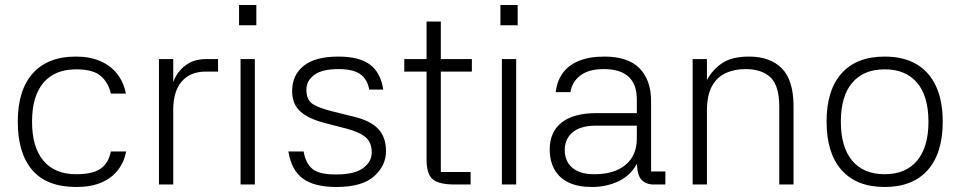

<svg xmlns="http://www.w3.org/2000/svg" viewBox="-20 -737 3837 767"><path d="M285 10Q167 10 109 -57.5Q51 -125 51 -251Q51 -377 111 -444Q171 -511 283 -511Q339 -511 380.5 -493Q422 -475 448 -442Q474 -409 483 -363H423Q413 -407 382.5 -433.5Q352 -460 284 -460Q199 -460 153.5 -406.5Q108 -353 108 -251Q108 -149 153.5 -95Q199 -41 284 -41Q349 -41 381 -62.5Q413 -84 423 -132H484Q476 -90 451.5 -58Q427 -26 385.5 -8Q344 10 285 10Z M672 0H615V-501H672V-409Q687 -450 720.5 -475.5Q754 -501 803 -501H851V-451H802Q740 -451 706 -411.5Q672 -372 672 -298Z M998 -501V0H941V-501ZM935 -717H1004V-636H935Z M1455 -379Q1448 -420 1419.5 -440.5Q1391 -461 1332 -461Q1266 -461 1235 -437.5Q1204 -414 1204 -379Q1204 -337 1230 -321Q1256 -305 1308 -292L1393 -271Q1460 -255 1491 -222Q1522 -189 1522 -133Q1522 -75 1474 -32.5Q1426 10 1324 10Q1236 10 1190 -23.5Q1144 -57 1132 -132H1193Q1200 -88 1226 -64Q1252 -40 1322 -40Q1396 -40 1430.5 -65.5Q1465 -91 1465 -128Q1465 -167 1441.5 -188Q1418 -209 1361 -224L1276 -246Q1211 -263 1179 -292.5Q1147 -322 1147 -373Q1147 -437 1193 -474Q1239 -511 1332 -511Q1415 -511 1458 -479Q1501 -447 1511 -379Z M1865 -451H1741V-50H1860V0H1796Q1735 0 1709.5 -20Q1684 -40 1684 -101V-451H1595V-501H1684V-651H1741V-501H1865Z M2042 -501V0H1985V-501ZM1979 -717H2048V-636H1979Z M2638 0H2591Q2560 0 2542 -19.5Q2524 -39 2524 -96H2531Q2506 -41 2456 -15.5Q2406 10 2344 10Q2290 10 2252.5 -7.5Q2215 -25 2195.5 -59Q2176 -93 2176 -141Q2176 -175 2188 -202Q2200 -229 2223.5 -247.5Q2247 -266 2281.5 -275.5Q2316 -285 2360 -285H2524V-340Q2524 -400 2491 -430.5Q2458 -461 2392 -461Q2332 -461 2298.5 -435.5Q2265 -410 2259 -369H2200Q2205 -413 2228 -445Q2251 -477 2293 -494Q2335 -511 2395 -511Q2441 -511 2476 -499.5Q2511 -488 2534 -465Q2557 -442 2569 -409Q2581 -376 2581 -332V-52H2638ZM2236 -142Q2235 -94 2265.5 -67.5Q2296 -41 2354 -41Q2434 -41 2479 -78.5Q2524 -116 2524 -184V-235H2361Q2301 -235 2269.5 -210Q2238 -185 2236 -142Z M2804 0H2747V-501H2804V-417Q2827 -460 2866 -485.5Q2905 -511 2972 -511Q3057 -511 3103.5 -463.5Q3150 -416 3150 -313V0H3093V-310Q3093 -395 3058 -428Q3023 -461 2958 -461Q2914 -461 2879 -445Q2844 -429 2824 -392.5Q2804 -356 2804 -294Z M3514 10Q3402 10 3342 -57.5Q3282 -125 3282 -251Q3282 -377 3342 -444Q3402 -511 3514 -511Q3589 -511 3640.5 -481Q3692 -451 3719 -393Q3746 -335 3746 -251Q3746 -125 3686 -57.5Q3626 10 3514 10ZM3514 -41Q3598 -41 3643.5 -95Q3689 -149 3689 -251Q3689 -353 3643.5 -406.5Q3598 -460 3514 -460Q3430 -460 3384.5 -406.5Q3339 -353 3339 -251Q3339 -149 3384.5 -95Q3430 -41 3514 -41Z"/></svg>

Font: 42dot Sans Light
Style: Regular
Weight: 300
Designer: 42dot
Version: Version 1.000